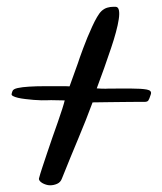

<svg xmlns="http://www.w3.org/2000/svg" viewBox="-20 -621 474 562"><path d="M277.3 -588.9Q285.6 -596.2 294.2 -598.6Q302.7 -601.1 311.5 -601.1H318.8Q326.2 -600.6 328.1 -590.8Q330.1 -581.1 327.6 -564.7Q325.2 -548.3 319.3 -526.6Q313.5 -504.9 305.2 -480.5Q295.9 -452.6 284.9 -421.6Q273.9 -390.6 263.2 -362.3Q276.4 -361.3 289.1 -361.3Q292.5 -361.3 295.7 -361.6Q298.8 -361.8 325.7 -361.8H364.3Q394 -361.8 409.7 -358.9Q425.3 -356 421.4 -344.7Q417 -330.6 414.1 -326.7Q411.1 -322.8 403.3 -322.8Q394.5 -322.8 379.2 -322.8Q363.8 -322.8 343.8 -322.5Q323.7 -322.3 300 -322Q276.4 -321.8 251 -321.3Q231.9 -269.5 209.2 -215.6Q186.5 -161.6 161.1 -98.1Q157.2 -87.4 147.2 -83Q137.2 -78.6 126.5 -78.6Q120.6 -78.6 114.5 -80.6Q108.4 -82.5 103.5 -85.4Q98.6 -88.4 95.9 -92Q93.3 -95.7 94.2 -99.1Q97.2 -110.8 103.5 -129.9Q109.9 -148.9 117.4 -171.6Q125 -194.3 133.3 -218.3Q141.6 -242.2 149.2 -263.4Q156.7 -284.7 162.1 -301.8Q167.5 -318.8 169.4 -327.1Q156.7 -327.1 142.3 -327.6Q127.9 -328.1 120.1 -327.6Q112.8 -327.1 101.8 -327.4Q90.8 -327.6 78.6 -328.6Q66.4 -329.6 54.2 -331.1Q42 -332.5 32.7 -334.7Q23.4 -336.9 18.1 -339.8Q12.7 -342.8 14.2 -346.7Q14.6 -348.6 15.1 -350.3Q15.6 -352.1 16.6 -354.5Q18.6 -360.4 31.7 -363.3Q44.9 -366.2 65.2 -367.4Q85.4 -368.7 110.4 -368.7Q135.3 -368.7 161.1 -368.7Q166.5 -368.7 172.4 -368.7Q178.2 -368.7 183.6 -368.2L208 -436Q209.5 -440.9 213.6 -452.6Q217.8 -464.4 223.4 -479.5Q229 -494.6 235.8 -511.2Q242.7 -527.8 249.8 -543.2Q256.8 -558.6 263.9 -570.8Q271 -583 277.3 -588.9Z"/></svg>

Font: Meddon
Style: Regular
Weight: 400
Designer: Vernon Adams
Foundry: Vernon Adams
Version: Version 1.000